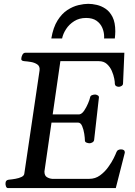

<svg xmlns="http://www.w3.org/2000/svg" viewBox="-20 -963 693 983"><path d="M201.2 -335.4V-377.4H386.2Q399.4 -379.4 410.9 -396.5Q422.4 -413.6 430.7 -433.3Q439 -453.1 440.9 -462.9Q442.4 -472.7 450.9 -475.8Q459.5 -479 467.3 -479Q472.7 -479 480.2 -474.9Q487.8 -470.7 486.3 -462.4L461.9 -246.1Q460.4 -237.8 452.4 -233.6Q444.3 -229.5 439 -229.5Q431.2 -229.5 422.6 -232.9Q414.1 -236.3 414.6 -245.6Q414.6 -256.3 411.4 -277.8Q408.2 -299.3 400.6 -317.4Q393.1 -335.4 379.4 -335.4ZM289.1 -649.9 207.5 -85Q207.5 -64 219.7 -56.4Q231.9 -48.8 246.6 -47.4H437.5Q467.8 -47.4 491.9 -64.9Q516.1 -82.5 533.9 -107.2Q551.8 -131.8 562.3 -153.3Q572.8 -174.8 575.2 -182.1Q578.6 -191.4 585 -194.8Q591.3 -198.2 599.1 -198.2Q619.6 -198.2 619.1 -181.6L572.8 0H21.5Q13.2 0 10.3 -9.8Q7.3 -19.5 8.3 -24.9Q8.3 -41 24.9 -43Q41 -44.4 59.1 -47.6Q77.1 -50.8 90.3 -57.1Q103.5 -63.5 104.5 -74.2L182.6 -602.5Q185.1 -623.5 171.1 -633.1Q157.2 -642.6 137.9 -645.8Q118.7 -648.9 104 -649.9Q88.9 -651.4 88.9 -660.6Q88.9 -671.4 94.5 -682.1Q100.1 -692.9 109.4 -692.9H616.7L609.9 -535.2Q609.4 -526.9 601.8 -522.7Q594.2 -518.6 588.9 -518.6Q581.1 -518.6 575 -522Q568.8 -525.4 567.9 -534.7Q568.4 -542 564.9 -560.5Q561.5 -579.1 552.5 -599.9Q543.5 -620.6 527.3 -635.3Q511.2 -649.9 485.8 -649.9ZM431.6 -943.4Q451.7 -943.4 475.3 -938Q499 -932.6 520.8 -918Q542.5 -903.3 556.4 -875.5Q570.3 -847.7 570.3 -802.7Q570.3 -794.4 569.6 -785.2Q568.8 -775.9 567.9 -766.1H512.7Q513.2 -768.6 513.2 -771Q513.2 -773.4 513.2 -775.4Q513.2 -798.3 503.9 -820.3Q494.6 -842.3 474.4 -856.7Q454.1 -871.1 420.9 -871.1Q385.7 -871.1 359.9 -854.7Q334 -838.4 318.4 -814.2Q302.7 -790 297.9 -766.1H242.7Q252.4 -823.2 274.7 -858.4Q296.9 -893.6 325.2 -911.9Q353.5 -930.2 381.8 -936.8Q410.2 -943.4 431.6 -943.4Z"/></svg>

Font: Gelasio
Style: Italic
Weight: 400
Italic angle: -8.5°
Designer: Eben Sorkin
Foundry: Eben Sorkin
Version: Version 1.008